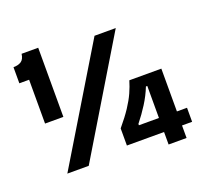

<svg xmlns="http://www.w3.org/2000/svg" viewBox="-126 -859 1139 1054"><g transform="rotate(-20 443.5 -332.0)"><path d="M89 -300V-556H32V-650Q60 -650 77.5 -661.5Q95 -673 99 -704H196V-300ZM110 0 509 -660H633L235 0ZM470 -33V-133Q512 -183 538 -222.5Q564 -262 579.5 -296.5Q595 -331 605 -365H792V40H687V-302H679Q660 -254 631.5 -209Q603 -164 570 -123V-115H851V-33Z"/></g></svg>

Font: Bricolage Grotesque 28pt SemiBold
Style: Regular
Weight: 600
Version: Version 1.001;gftools[0.9.33.dev8+g029e19f]